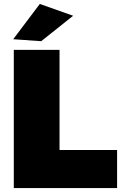

<svg xmlns="http://www.w3.org/2000/svg" viewBox="-20 -954 624 974"><path d="M189 -745 47 -755 182 -934 351 -874ZM574 0H50V-701H282V-193H574Z"/></svg>

Font: Argentum Novus Black
Style: Regular
Weight: 900
Designer: Julieta Ulanovsky (font) & Cristiano Sobral (main changes)
Foundry: Julieta Ulanovsky (font) & Cristiano Sobral (main changes)
Version: Version 3.00;November 27, 2020;FontCreator 13.0.0.2655 64-bi